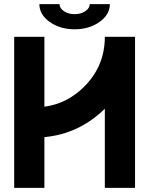

<svg xmlns="http://www.w3.org/2000/svg" viewBox="-20 -911 724 931"><path d="M634.8 -732.4V0H488.3V-383.8Q363.8 -261.7 195.3 -246.1V0H48.8V-732.4H195.3V-393.6Q305.7 -408.2 388.2 -490.7Q488.3 -590.8 488.3 -732.4ZM415 -891.1H512.7Q512.7 -840.3 462.6 -804.7Q412.6 -769 341.8 -769Q271 -769 220.9 -804.7Q170.9 -840.3 170.9 -891.1H268.6Q268.6 -871.1 290.3 -856.7Q312 -842.3 341.8 -842.3Q372.1 -842.3 393.6 -856.7Q415 -871.1 415 -891.1Z"/></svg>

Font: Audex
Style: Regular
Weight: 400
Designer: GGBotNet
Foundry: GGBotNet
Version: 1.00